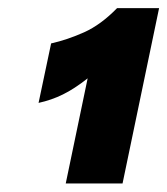

<svg xmlns="http://www.w3.org/2000/svg" viewBox="-20 -793 403 462"><path d="M138.2 -351.6 190.9 -604.5Q158.7 -579.1 131.3 -565.7Q104 -552.2 72.8 -545.4L103 -688.5Q142.1 -697.3 182.4 -715.3Q222.7 -733.4 261.7 -773.4H362.8L274.9 -351.6Z"/></svg>

Font: Schibsted Grotesk Black
Style: Italic
Weight: 900
Italic angle: -12°
Designer: Bakken & Baeck AS, Henrik Kongsvoll
Foundry: Schibsted ASA
Version: Version 1.100;gftools[0.9.25]